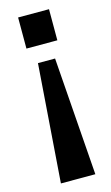

<svg xmlns="http://www.w3.org/2000/svg" viewBox="-115 -588 473 815"><g transform="rotate(-15 122.0 -180.0)"><path d="M46.9 183.6 85 -335H160.2L198.2 183.6ZM53.7 -407.2V-543.9H189.5V-407.2Z"/></g></svg>

Font: Min Sans SemiBold
Style: Regular
Weight: 600
Designer: Jinseong-Kim, NotoSansCJK, Nunito
Foundry: Jinseong-Kim
Version: Version 1.400;Glyphs 3.1.2 (3151)